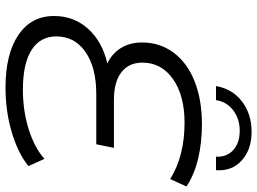

<svg xmlns="http://www.w3.org/2000/svg" viewBox="-138 -788 932 696"><g transform="rotate(90 328.0 -440.0)"><path d="M207 -490Q207 -441 242 -414Q277 -387 342 -387H516L503 -323H321Q225 -323 168.5 -284Q112 -245 112 -178Q112 -120 161 -88.5Q210 -57 305 -57Q382 -57 448.5 -78Q515 -99 556 -135L582 -77Q535 -39 459 -16.5Q383 6 297 6Q176 6 107 -40.5Q38 -87 38 -170Q38 -242 84.5 -293.5Q131 -345 210 -363Q174 -380 154 -412.5Q134 -445 134 -489Q134 -554 171 -603.5Q208 -653 275 -679.5Q342 -706 430 -706Q498 -706 556 -692Q614 -678 656 -650L629 -591Q545 -643 425 -643Q326 -643 266.5 -601Q207 -559 207 -490ZM458 -886Q522 -886 561.5 -850.5Q601 -815 597 -757H548Q550 -796 524 -819.5Q498 -843 454 -843Q411 -843 380 -819.5Q349 -796 343 -757H292Q302 -816 347.5 -851Q393 -886 458 -886Z"/></g></svg>

Font: Montserrat Alternates
Style: Italic
Weight: 400
Italic angle: -11.3°
Designer: Julieta Ulanovsky
Foundry: Julieta Ulanovsky
Version: Version 7.200